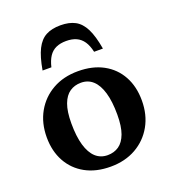

<svg xmlns="http://www.w3.org/2000/svg" viewBox="-128 -781 799 891"><g transform="rotate(-20 271.0 -336.0)"><path d="M272.5 -43Q304 -43 327.8 -59.2Q351.5 -75.5 364.8 -111.2Q378 -147 378 -205Q378 -270 365.2 -313.5Q352.5 -357 328.5 -379.2Q304.5 -401.5 269.5 -401.5Q237.5 -401.5 213.8 -385.2Q190 -369 176.8 -333.5Q163.5 -298 163.5 -239.5Q163.5 -175 176.2 -131.2Q189 -87.5 213.2 -65.2Q237.5 -43 272.5 -43ZM267.5 12Q195.5 12 143.2 -16.8Q91 -45.5 62.5 -97.2Q34 -149 34 -217Q34 -287.5 64.5 -341.5Q95 -395.5 149 -426Q203 -456.5 274.5 -456.5Q346.5 -456.5 398.8 -428Q451 -399.5 479.2 -348Q507.5 -296.5 507.5 -227.5Q507.5 -157 477 -103Q446.5 -49 392.5 -18.5Q338.5 12 267.5 12ZM271 -607Q242 -607 221 -597.5Q200 -588 186.5 -567.8Q173 -547.5 165.5 -515.5H122Q133 -580 151.5 -616.8Q170 -653.5 199 -669Q228 -684.5 271 -684.5Q314 -684.5 343 -669Q372 -653.5 390.5 -616.8Q409 -580 420 -515.5H376.5Q369.5 -547.5 355.8 -567.8Q342 -588 321.2 -597.5Q300.5 -607 271 -607Z"/></g></svg>

Font: Newsreader 16pt SemiBold
Style: Regular
Weight: 600
Designer: Hugues Gentile
Foundry: Production Type
Version: Version 1.003